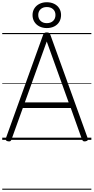

<svg xmlns="http://www.w3.org/2000/svg" viewBox="-20 -1251 837 1717"><path d="M52 13Q37 10 33 3Q29 -4 33 -16L365 -938Q369 -951 376.5 -956Q384 -961 399 -961Q413 -961 420 -956Q427 -951 431 -938L764 -16Q769 -4 764.5 3Q760 10 744 13Q730 15 723.5 10.5Q717 6 711 -10L613 -285H184L85 -10Q80 6 73.5 10.5Q67 15 52 13ZM202 -335H594L398 -880ZM398 -1000Q362 -1000 333 -1014.5Q304 -1029 287.5 -1055.5Q271 -1082 271 -1116Q271 -1150 287.5 -1176Q304 -1202 333 -1216.5Q362 -1231 398 -1231Q436 -1231 465 -1216.5Q494 -1202 510 -1176Q526 -1150 526 -1117Q526 -1082 510 -1055.5Q494 -1029 465 -1014.5Q436 -1000 398 -1000ZM398 -1044Q434 -1044 455 -1064Q476 -1084 476 -1117Q476 -1149 455 -1168.5Q434 -1188 398 -1188Q364 -1188 343 -1168.5Q322 -1149 322 -1117Q322 -1084 343 -1064Q364 -1044 398 -1044ZM0 436H797V446H0ZM0 -20H797V0H0ZM0 -505H797V-500H0ZM0 -956H797V-946H0Z"/></svg>

Font: Playwrite HU Guides
Style: Regular
Weight: 400
Designer: Veronika Burian, José Scaglione
Foundry: TypeTogether
Version: Version 1.003